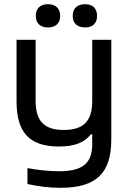

<svg xmlns="http://www.w3.org/2000/svg" viewBox="-20 -690 610 916"><path d="M511 -26V-500H420V-209C420 -112 379 -70 284 -70C191 -70 150 -112 150 -209V-500H59V-205C59 -57 122 9 261 9C336 9 383 -10 413 -49H420V-3C420 87 377 127 261 127C216 127 157 121 111 112V188C166 200 218 206 269 206C444 206 511 132 511 -26ZM151 -613C151 -580 171 -559 209 -559C246 -559 267 -580 267 -613V-615C267 -649 246 -670 209 -670C171 -670 151 -649 151 -615ZM327 -613C327 -580 348 -559 386 -559C423 -559 443 -580 443 -613V-615C443 -649 423 -670 386 -670C348 -670 327 -649 327 -615Z"/></svg>

Font: LT Wave Alt
Style: Regular
Weight: 400
Designer: Daniel Lyons
Version: Version 2.5 (Glyphs App)